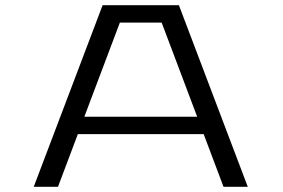

<svg xmlns="http://www.w3.org/2000/svg" viewBox="-20 -720 1090 740"><path d="M841.5 0 765 -203H280L203.5 0H110L375.5 -700H669.5L935 0ZM442 -633 305 -270H740L603 -633Z"/></svg>

Font: League Mono Extended Light
Style: Regular
Weight: 300
Width: 9
Designer: Tyler Finck
Foundry: The League of Moveable Type / Tyler Finck
Version: Version 2.210